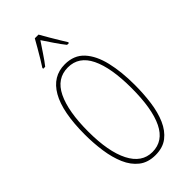

<svg xmlns="http://www.w3.org/2000/svg" viewBox="-293 -1018 1097 1097"><g transform="rotate(-45 255.5 -470.0)"><path d="M457 -358Q457 -286 448 -219.5Q439 -153 416.5 -101.5Q394 -50 355.5 -20Q317 10 257 10Q197 10 157.5 -21Q118 -52 95.5 -104.5Q73 -157 63.5 -223Q54 -289 54 -358Q54 -541 106.5 -632.5Q159 -724 257 -724Q331 -724 374.5 -676.5Q418 -629 437.5 -546.5Q457 -464 457 -358ZM80 -358Q80 -195 126 -105Q172 -15 257 -15Q345 -15 388 -103Q431 -191 431 -358Q431 -522 388 -610.5Q345 -699 257 -699Q167 -699 123.5 -609.5Q80 -520 80 -358ZM271 -950Q284 -927 302.5 -895Q321 -863 337.5 -836.5Q354 -810 360 -800V-793H345Q324 -819 300 -854.5Q276 -890 256 -920Q237 -892 212.5 -855Q188 -818 168 -793H152V-800Q163 -816 179 -843Q195 -870 212 -899Q229 -928 241 -950Z"/></g></svg>

Font: Noto Sans Lao ExtraCondensed Thin
Style: Regular
Weight: 100
Width: 2
Designer: Monotype Design Team
Foundry: Monotype Imaging Inc.
Version: Version 2.003; ttfautohint (v1.8.4.7-5d5b)